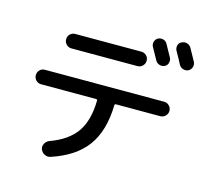

<svg xmlns="http://www.w3.org/2000/svg" viewBox="-121 -975 1241 1152"><g transform="rotate(15 500.0 -399.0)"><path d="M726.6 -816.4Q742.2 -824.2 759.3 -819.3Q776.4 -814.5 784.2 -798.8Q819.3 -735.4 825.2 -724.6Q833 -710 828.1 -692.4Q823.2 -674.8 807.1 -668Q791 -661.1 774.4 -667Q757.8 -672.9 750 -688.5Q715.8 -750 710 -760.7Q702.1 -775.4 707 -792Q711.9 -808.6 726.6 -816.4ZM928.7 -813.5Q957 -763.7 970.7 -737.3Q978.5 -721.7 973.1 -705.1Q967.8 -688.5 952.1 -679.7Q936.5 -672.9 919.4 -678.2Q902.3 -683.6 893.6 -700.2Q880.9 -725.6 852.5 -775.4Q844.7 -790 849.1 -807.1Q853.5 -824.2 870.1 -831.1Q885.7 -838.9 902.8 -834Q919.9 -829.1 928.7 -813.5ZM240.2 -714.8H650.4Q668.9 -714.8 682.1 -702.1Q695.3 -689.5 695.3 -670.4Q695.3 -651.4 682.1 -638.2Q668.9 -625 650.4 -625H240.2Q221.7 -625 208.5 -638.2Q195.3 -651.4 195.3 -670.4Q195.3 -689.5 208.5 -702.1Q221.7 -714.8 240.2 -714.8ZM120.1 -370.1Q101.6 -370.1 88.4 -383.3Q75.2 -396.5 75.2 -415Q75.2 -433.6 87.9 -446.8Q100.6 -460 120.1 -460H860.4Q878.9 -460 892.1 -446.8Q905.3 -433.6 905.3 -415Q905.3 -396.5 892.1 -383.3Q878.9 -370.1 860.4 -370.1H585.9Q577.1 -370.1 577.1 -362.3Q573.2 -202.1 503.4 -106.9Q433.6 -11.7 287.1 36.1Q268.6 42 251 33.2Q233.4 24.4 225.6 4.9Q219.7 -12.7 229 -29.8Q238.3 -46.9 255.9 -53.7Q367.2 -93.8 417.5 -166.5Q467.8 -239.3 469.7 -362.3Q469.7 -370.1 460.9 -370.1Z"/></g></svg>

Font: Rounded Mgen+ 2p medium
Style: Regular
Weight: 500
Designer: [Source Han Sans]
Ryoko NISHIZUKA  (kana & ideographs); Paul D. Hunt (Latin, Greek & Cyrillic); Wenlong ZHANG  (bopomofo
Version: Version 1.059.20150602